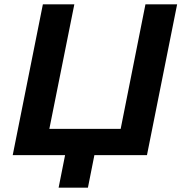

<svg xmlns="http://www.w3.org/2000/svg" viewBox="-20 -720 848 891"><path d="M662 0H418L388 151H252L282 0H39L179 -700H325L209 -122H540L655 -700H802Z"/></svg>

Font: Argentum Sans Medium
Style: Italic
Weight: 500
Italic angle: -11°
Designer: Julieta Ulanovsky (font), Cristiano Sobral (main changes and remaster)
Foundry: Julieta Ulanovsky (font), Cristiano Sobral (main changes and remaster)
Version: Version 2.007;June 15, 2022;FontCreator 14.0.0.2814 64-bit; 